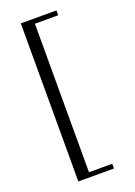

<svg xmlns="http://www.w3.org/2000/svg" viewBox="-173 -851 745 1063"><g transform="rotate(-20 199.5 -319.5)"><path d="M95.2 146V-785.2H305.2V-756.8H168V118.2H305.2V146Z"/></g></svg>

Font: Dihjauti
Style: Regular
Weight: 400
Designer: T. Christopher White
Version: Version 3.0.0